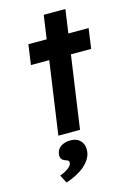

<svg xmlns="http://www.w3.org/2000/svg" viewBox="-136 -727 714 1053"><g transform="rotate(-15 221.0 -200.5)"><path d="M84 -413 100 -527H204L223 -661H346L327 -527H442L426 -413H311L252 0H129L188 -413ZM106 260 82 214Q97 209 113 200.5Q129 192 139.5 181.5Q150 171 151 160Q151 159 151 157Q151 152 147.5 148Q144 144 133 141Q115 134 110 125.5Q105 117 105 106Q105 102 106 97Q110 71 132 56.5Q154 42 186 42Q221 42 240.5 62Q260 82 260 111Q260 119 259 128Q256 149 243.5 168.5Q231 188 211 205Q191 222 164 236Q137 250 106 260Z"/></g></svg>

Font: Lexend Med
Style: Italic
Weight: 500
Italic angle: -8.13011°
Designer: Bonnie Shaver-Troup, Thomas Jockin
Foundry: Lexend
Version: Version 1.007